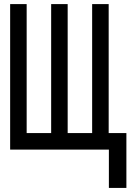

<svg xmlns="http://www.w3.org/2000/svg" viewBox="-20 -734 640 942"><path d="M513.2 -81.1H600.1V188H514.2V0H29.8V-713.9H110.8V-81.1H231V-713.9H312V-81.1H432.1V-713.9H513.2Z"/></svg>

Font: Apple Sans Adjectives
Style: Regular
Weight: 400
Monospace: yes
Foundry: Apple Sans Adjectives
Version: Version 0.01